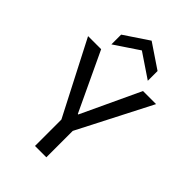

<svg xmlns="http://www.w3.org/2000/svg" viewBox="-262 -1000 1100 1100"><g transform="rotate(45 288.5 -449.5)"><path d="M243 0V-214L13 -660H119L287 -303H291L458 -660H564L335 -214V0ZM141 -721V-800L289 -899L436 -800V-721L289 -820Z"/></g></svg>

Font: Bricolage Grotesque 20pt
Style: Regular
Weight: 400
Version: Version 1.001;gftools[0.9.33.dev8+g029e19f]